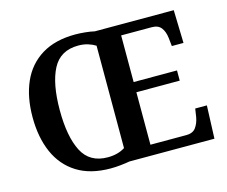

<svg xmlns="http://www.w3.org/2000/svg" viewBox="-103 -866 1204 1018"><g transform="rotate(-15 499.5 -357.5)"><path d="M386 10Q275 10 201.5 -36Q128 -82 91.5 -165Q55 -248 55 -359Q55 -470 91.5 -552Q128 -634 202 -679.5Q276 -725 387 -725Q412 -725 441.5 -722Q471 -719 492 -714H925L930 -533H866L861 -579Q857 -614 840.5 -635.5Q824 -657 789 -657H621V-401H859V-345H621V-57H818Q854 -57 870.5 -79.5Q887 -102 893 -135L900 -181H964L957 0H490Q469 4 440 7Q411 10 386 10ZM386 -51Q442 -51 481 -76V-638Q464 -649 440 -656.5Q416 -664 387 -664Q288 -664 246 -583.5Q204 -503 204 -358Q204 -213 245.5 -132Q287 -51 386 -51Z"/></g></svg>

Font: Noto Naskh Arabic UI Semi
Style: Bold
Weight: 700
Designer: Monotype Design Team, David Williams, Mohamad Dakak and Nizar Qandah
Foundry: Monotype Imaging Inc.
Version: Version 2.014; ttfautohint (v1.8.4.7-5d5b)